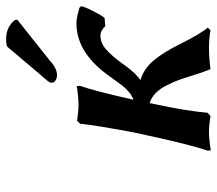

<svg xmlns="http://www.w3.org/2000/svg" viewBox="-61 -648 715 633"><g transform="rotate(-90 296.5 -331.5)"><path d="M162.1 -182.1 176.8 -250Q199.2 -368.7 205.1 -424.8L214.8 -435.1Q245.1 -430.2 268.1 -430.2Q293 -430.2 329.1 -436L330.1 -425.8Q312.5 -375.5 284.2 -249Q297.4 -253.4 310.3 -264.6Q323.2 -275.9 331.1 -286.1Q338.9 -296.4 353 -315.9Q367.2 -336.4 379.9 -352.1Q450.2 -437 536.1 -437Q554.7 -437 587.9 -426.8L592.8 -420.9Q590.3 -410.2 579.1 -387Q567.9 -363.8 554.2 -344.2L526.9 -341.8Q512.2 -357.9 495.1 -357.9Q471.7 -357.9 451.2 -340.1Q430.7 -322.3 408.2 -292Q405.8 -289.1 402.3 -284.2Q398.9 -279.3 397.9 -277.8Q371.6 -241.2 349.1 -226.1Q388.2 -213.9 415 -180.9Q441.9 -147.9 467.8 -95.2Q502 -26.9 522 -3.9L513.2 4.9Q487.8 0 455.1 0Q422.9 0 384.8 4.9Q372.1 -26.9 363.8 -55.2Q355 -84 348.9 -100.6Q342.8 -117.2 331.5 -139.6Q320.3 -162.1 305.9 -176Q291.5 -189.9 272.9 -195.8Q272.5 -193.4 271.5 -187.5Q270.5 -181.6 270 -180.2Q247.6 -76.7 241.2 -4.9L231 4.9Q199.2 0 179.2 0Q153.3 0 117.2 5.9L116.2 -3.9Q134.3 -56.6 162.1 -182.1ZM459 -665 464.8 -667Q470.7 -668.9 483.9 -668.9Q523.9 -668.9 546.9 -640.1L547.9 -631.8L407.2 -520H408.2Q385.3 -501 365.2 -501Q355 -501 346.9 -506.6Q338.9 -512.2 340.8 -519H339.8Q339.8 -520 340.3 -521.2Q340.8 -522.5 341.1 -523.4Q341.3 -524.4 342 -525.6Q342.8 -526.9 343.3 -527.8Q343.8 -528.8 344.7 -530.3Q345.7 -531.7 346.4 -532.5Q347.2 -533.2 348.9 -535.2Q350.6 -537.1 351.6 -538.3Q352.5 -539.6 354.5 -542Q356.4 -544.4 357.9 -545.9Q358.4 -546.4 359.4 -547.9Q360.4 -549.3 360.8 -549.8V-548.8Q377 -567.9 409.9 -606.9Q442.9 -646 459 -665Z"/></g></svg>

Font: Linear Smooth
Style: Bold Italic
Weight: 700
Designer: Philipp H. Poll, Flanker
Foundry: Philipp H. Poll, reworked by Flanker
Version: Version 1.061 | FøM Fix